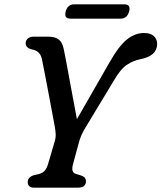

<svg xmlns="http://www.w3.org/2000/svg" viewBox="-20 -870 748 890"><path d="M378.5 -30Q378.5 0 340 0H138.5Q108.5 0 108.5 -26.5Q108.5 -48.5 137 -58L160.5 -63.5Q177 -67.5 187 -78.5Q197 -89.5 203.5 -112L234 -216Q239 -233 238 -249.8Q237 -266.5 234 -283Q229.5 -307 221.5 -350Q213.5 -393 204.2 -441.8Q195 -490.5 186.8 -533Q178.5 -575.5 174 -597.5Q165.5 -634.5 127.5 -641Q99.5 -648 99 -669.5Q99 -682.5 108.8 -691.2Q118.5 -700 135 -700H204Q236.5 -700 253.2 -686.2Q270 -672.5 276 -640Q280.5 -618 287.8 -579.5Q295 -541 303.5 -494.5Q312 -448 320.8 -401.5Q329.5 -355 336.5 -317.5L486 -578Q531 -657.5 568.5 -687.2Q606 -717 647.5 -717Q679 -717 693.8 -702.2Q708.5 -687.5 708.5 -666.5Q708.5 -610.5 630 -595.5Q598 -589 568.5 -569.8Q539 -550.5 508 -497L371 -270Q360.5 -251 355.2 -238Q350 -225 346.5 -212.5L318 -107.5Q308 -70.5 332.5 -63.5L356 -56.5Q369.5 -51.5 374 -45Q378.5 -38.5 378.5 -30ZM284.5 -816.5Q293 -850 324.5 -850H556Q587.5 -850 578.5 -817Q569.5 -783.5 538.5 -783.5H307Q275.5 -783.5 284.5 -816.5Z"/></svg>

Font: Fraunces 9pt S100
Style: Italic
Weight: 400
Italic angle: -16°
Version: Version 1.000; ttfautohint (v1.8.3)